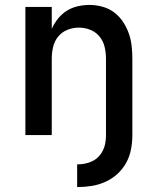

<svg xmlns="http://www.w3.org/2000/svg" viewBox="-20 -548 640 779"><path d="M293 211V119Q309 119 324.5 116Q340 113 354.5 106Q369 99 380 87.5Q391 76 398 61.5Q405 47 407.5 31.5Q410 16 410 0V-310Q410 -334 404.5 -357.5Q399 -381 384 -399.5Q369 -418 346.5 -427Q324 -436 300 -436Q276 -436 253.5 -427Q231 -418 216 -399.5Q201 -381 195.5 -357.5Q190 -334 190 -310V0H83V-520H190V-431Q200 -453 215 -472Q230 -491 250.5 -504Q271 -517 295 -522.5Q319 -528 343 -528Q369 -528 395 -521Q421 -514 442 -498.5Q463 -483 478 -461Q493 -439 502 -414Q511 -389 514 -362.5Q517 -336 517 -310V0Q517 29 511.5 58Q506 87 492 112.5Q478 138 456 158Q434 178 407 190Q380 202 351.5 206.5Q323 211 293 211Z"/></svg>

Font: Iosevka Custom SmBdEx
Style: Regular
Weight: 600
Width: 7
Monospace: yes
Designer: Belleve Invis
Foundry: Belleve Invis
Version: Version 11.2.4; ttfautohint (v1.8.4)